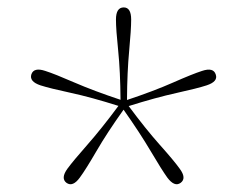

<svg xmlns="http://www.w3.org/2000/svg" viewBox="-20 -784 648 505"><path d="M455 -303Q439 -291.5 420 -317Q405 -338 376.5 -386.2Q348 -434.5 305 -495.5Q261.5 -434.5 233.5 -386.2Q205.5 -338 190 -317Q171.5 -291.5 155 -303Q139 -315 157.5 -340.5Q173 -361.5 210 -403.5Q247 -445.5 291.5 -505.5Q220.5 -528 166 -539.8Q111.5 -551.5 86.5 -559.5Q56.5 -569.5 62.5 -588.5Q69 -607.5 99 -597.5Q124 -589.5 175.2 -567.2Q226.5 -545 297 -521.5Q296.5 -596 290.8 -651.2Q285 -706.5 285 -732.5Q285 -764.5 305.5 -764.5Q325 -764.5 325 -732.5Q325 -706.5 319.8 -651Q314.5 -595.5 314 -521Q384.5 -544.5 435.5 -567Q486.5 -589.5 511.5 -597.5Q541.5 -607.5 547.5 -588Q554 -569.5 523.5 -559.5Q499 -551.5 444.5 -539.5Q390 -527.5 318.5 -505Q363 -445 400.2 -403.2Q437.5 -361.5 452.5 -340.5Q471.5 -315 455 -303Z"/></svg>

Font: Fraunces 72pt S050 Thin
Style: Regular
Weight: 100
Version: Version 1.000; ttfautohint (v1.8.3)